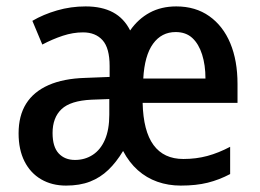

<svg xmlns="http://www.w3.org/2000/svg" viewBox="-20 -569 810 599"><path d="M530 -549Q590 -549 633 -518.5Q676 -488 698.5 -434Q721 -380 721 -307V-248H425Q427 -160 459 -116.5Q491 -73 552 -73Q592 -73 627 -82.5Q662 -92 698 -111V-26Q664 -8 628 1Q592 10 544 10Q505 10 471 -2Q437 -14 410 -38Q383 -62 364 -98Q343 -63 318 -39Q293 -15 261 -2.5Q229 10 186 10Q142 10 108.5 -9.5Q75 -29 56.5 -65.5Q38 -102 38 -153Q38 -208 61.5 -245.5Q85 -283 131.5 -303.5Q178 -324 246 -326L322 -329V-363Q322 -419 300 -443.5Q278 -468 239 -468Q208 -468 176 -457.5Q144 -447 112 -430L81 -504Q115 -524 158 -536.5Q201 -549 247 -549Q298 -549 332.5 -530.5Q367 -512 386 -474Q411 -510 447 -529.5Q483 -549 530 -549ZM266 -258Q200 -255 172 -228.5Q144 -202 144 -154Q144 -111 163 -90.5Q182 -70 214 -70Q245 -70 269.5 -86Q294 -102 307.5 -133.5Q321 -165 321 -211V-260ZM528 -469Q484 -469 457.5 -432.5Q431 -396 427 -324H621Q621 -366 610.5 -399Q600 -432 580 -450.5Q560 -469 528 -469Z"/></svg>

Font: Noto Sans Display SemiCondensed Medium
Style: Regular
Weight: 500
Width: 4
Designer: Monotype Design Team
Foundry: Monotype Imaging Inc.
Version: Version 2.003